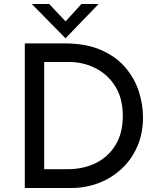

<svg xmlns="http://www.w3.org/2000/svg" viewBox="-20 -940 794 960"><path d="M104 0V-723H302Q409 -723 484 -690.5Q559 -658 605.5 -604Q652 -550 673.5 -484.5Q695 -419 695 -353Q695 -272 666 -206.5Q637 -141 587 -95Q537 -49 472.5 -24.5Q408 0 337 0ZM201 -94H318Q397 -94 459.5 -125Q522 -156 558 -215.5Q594 -275 594 -360Q594 -448 556.5 -508Q519 -568 457.5 -599Q396 -630 327 -630H201ZM226 -920 308 -833 387 -920H473L308 -749H307L139 -920Z"/></svg>

Font: Synthetic
Style: Regular
Weight: 400
Designer: Santiago Orozco
Foundry: Typemade
Version: Version 2.000; ttfautohint (v1.8.4.7-5d5b)